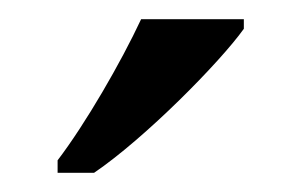

<svg xmlns="http://www.w3.org/2000/svg" viewBox="-20 -786 314 200"><path d="M40 -619V-606H78C131 -642 209 -721 234 -756V-766H127C106 -721 69 -657 40 -619Z"/></svg>

Font: Noto Fangsong KSS Vertical
Style: Regular
Weight: 400
Designer: LIU Zhao, ZHANG Congyu, Kushim JIANG
Foundry: Guyu Beijing Co. Ltd.
Version: Version 1.000;November 16, 2022;FontCreator 11.5.0.2427 64-b